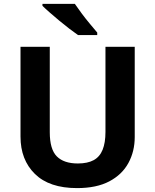

<svg xmlns="http://www.w3.org/2000/svg" viewBox="-20 -954 796 984"><path d="M670.5 -252Q670.5 -178 638 -118.5Q605.6 -59 540.1 -24.5Q474.7 10 374.8 10Q232.9 10 159 -62.5Q85.1 -135 85.1 -254V-714H235.1V-276.6Q235.1 -188.6 271.3 -152.4Q307.4 -116.2 378.8 -116.2Q429 -116.2 460.2 -133.3Q491.4 -150.4 505.9 -186.5Q520.5 -222.6 520.5 -277.6V-714H670.5ZM363.6 -934.2Q378.6 -912.2 399 -884.7Q419.4 -857.2 440.9 -831.7Q462.3 -806.1 478.3 -787.1V-774.2H380Q361 -787.2 335.6 -806.7Q310.1 -826.2 283.7 -848.2Q257.3 -870.2 234.5 -890.2Q211.6 -910.2 197.6 -924.2V-934.2Z"/></svg>

Font: Noto Sans Hebrew
Style: Regular
Weight: 400
Designer: Monotype Design Team
Foundry: Monotype Imaging Inc.
Version: Version 2.003;January 10, 2023;FontCreator 14.0.0.2877 64-bi